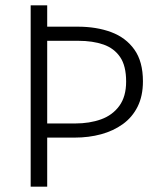

<svg xmlns="http://www.w3.org/2000/svg" viewBox="-20 -700 591 720"><path d="M271 -600Q342 -600 397 -579.5Q452 -559 484 -514Q516 -469 516 -395Q516 -340 496 -300Q476 -260 440.5 -234.5Q405 -209 359 -196.5Q313 -184 260 -184H157V0H95V-680H157V-600ZM262 -237Q316 -237 359 -252.5Q402 -268 427.5 -303Q453 -338 453 -394Q453 -453 430.5 -486Q408 -519 368 -533Q328 -547 273 -547H157V-237Z"/></svg>

Font: Catamaran Light
Style: Regular
Weight: 300
Designer: Pria Ravichandran
Version: Version 2.000